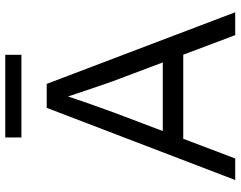

<svg xmlns="http://www.w3.org/2000/svg" viewBox="-110 -784 894 713"><g transform="rotate(-90 336.5 -427.0)"><path d="M25 0 293 -700H382L648 0H563L392 -454Q385 -473 376.5 -498.5Q368 -524 358.5 -551.5Q349 -579 340.5 -605Q332 -631 325 -651H345Q337 -626 328.5 -600.5Q320 -575 311 -549.5Q302 -524 293 -499Q284 -474 275 -449L105 0ZM139 -193 168 -269H499L531 -193ZM183 -794V-854H490V-794Z"/></g></svg>

Font: Mach Light
Style: Regular
Weight: 300
Version: Version 1.002